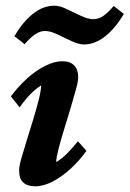

<svg xmlns="http://www.w3.org/2000/svg" viewBox="-20 -654 460 682"><path d="M104.5 7.8Q78.1 7.8 63 -5.4Q47.9 -18.6 47.9 -48.8Q47.9 -63.5 56.2 -92.8Q64.5 -122.1 76.2 -159.2Q87.9 -196.3 99.1 -233.4Q110.4 -270.5 118.2 -302.2Q126 -334 126 -350.6Q107.4 -338.9 88.4 -319.8Q69.3 -300.8 49.8 -272.5L18.6 -311.5Q43 -344.7 74.2 -373.5Q105.5 -402.3 139.2 -419.4Q172.9 -436.5 202.1 -436.5Q228.5 -436.5 243.2 -421.9Q257.8 -407.2 257.8 -379.9Q257.8 -365.2 249.5 -335.4Q241.2 -305.7 230 -267.6Q218.8 -229.5 207 -191.9Q195.3 -154.3 187.5 -123.5Q179.7 -92.8 179.7 -78.1Q199.2 -89.8 218.3 -108.9Q237.3 -127.9 256.8 -152.3L287.1 -118.2Q262.7 -84 231.4 -55.2Q200.2 -26.4 167.5 -9.3Q134.8 7.8 104.5 7.8ZM383.8 -632.8 419.9 -604.5Q390.6 -554.7 354 -525.4Q317.4 -496.1 278.3 -496.1Q259.8 -496.1 234.4 -507.8Q209 -519.5 184.1 -531.7Q159.2 -543.9 139.6 -543.9Q122.1 -543.9 105 -532.2Q87.9 -520.5 67.4 -497.1L31.2 -525.4Q61.5 -577.1 97.7 -605.5Q133.8 -633.8 172.9 -633.8Q192.4 -633.8 217.3 -621.6Q242.2 -609.4 267.6 -597.7Q293 -585.9 311.5 -585.9Q330.1 -585.9 347.2 -597.7Q364.3 -609.4 383.8 -632.8Z"/></svg>

Font: Crimson Pro ExtraLight
Style: Bold Italic
Weight: 700
Italic angle: -12°
Version: Version 1.002